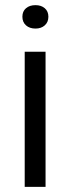

<svg xmlns="http://www.w3.org/2000/svg" viewBox="-20 -726 273 746"><path d="M76 0V-525H157V0ZM118 -615Q95 -615 81 -627.5Q67 -640 67 -661Q67 -682 81 -694Q95 -706 118 -706Q140 -706 154 -694Q168 -682 168 -661Q168 -640 154 -627.5Q140 -615 118 -615Z"/></svg>

Font: Mona Sans
Style: Regular
Weight: 400
Designer: Deni Anggara
Foundry: GitHub
Version: Version 2.000;Glyphs 3.2.3 (3260)